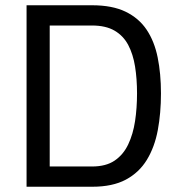

<svg xmlns="http://www.w3.org/2000/svg" viewBox="-20 -710 685 730"><path d="M81 0V-690H330Q407 -690 457.5 -665.5Q508 -641 537.5 -597Q567 -553 579.5 -491.5Q592 -430 592 -355Q592 -280 580 -215.5Q568 -151 538.5 -102.5Q509 -54 458.5 -27Q408 0 331 0ZM169 -77H330Q383 -77 416 -99.5Q449 -122 467.5 -161Q486 -200 493.5 -249.5Q501 -299 501 -355Q501 -410 493.5 -457Q486 -504 467.5 -539Q449 -574 415.5 -593.5Q382 -613 330 -613H169Z"/></svg>

Font: Cairo Play Medium
Style: Regular
Weight: 500
Version: Version 3.119